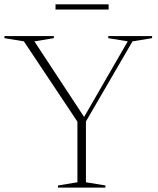

<svg xmlns="http://www.w3.org/2000/svg" viewBox="-23 -848 715 868"><path d="M85 -661 -3 -675.5V-685H220.5V-675.5L132.5 -661L364 -309L351 -308.5L554.5 -661L466.5 -675.5V-685H664.5V-675.5L576 -661L365.5 -299V-24L453.5 -9.5V0H239V-9.5L327 -24V-298ZM228 -805V-828.5H468V-805Z"/></svg>

Font: Newsreader 36pt ExtraLight
Style: Regular
Weight: 250
Designer: Hugues Gentile
Foundry: Production Type
Version: Version 1.003